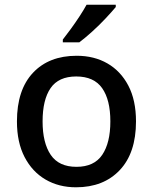

<svg xmlns="http://www.w3.org/2000/svg" viewBox="-20 -786 649 816"><path d="M558 -270Q558 -136 489 -63Q420 10 303 10Q230 10 173.5 -23Q117 -56 84.5 -118.5Q52 -181 52 -270Q52 -404 120 -476.5Q188 -549 306 -549Q380 -549 436.5 -516.5Q493 -484 525.5 -422Q558 -360 558 -270ZM161 -270Q161 -179 195.5 -128Q230 -77 305 -77Q380 -77 414.5 -128Q449 -179 449 -270Q449 -362 414 -411.5Q379 -461 304 -461Q229 -461 195 -411.5Q161 -362 161 -270ZM472 -756Q457 -738 430 -709Q403 -680 372 -652Q341 -624 317 -606H247V-618Q262 -637 281 -663Q300 -689 318 -716.5Q336 -744 348 -766H472Z"/></svg>

Font: Noto Sans Telugu Medium
Style: Regular
Weight: 500
Designer: Jelle Bosma - Monotype Design Team
Foundry: Monotype Imaging Inc.
Version: Version 2.005; ttfautohint (v1.8.4.7-5d5b)